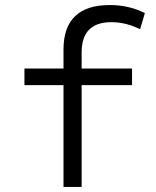

<svg xmlns="http://www.w3.org/2000/svg" viewBox="-20 -742 620 762"><path d="M232 0V-404H77V-470H232V-545Q232 -722 416 -722Q492 -722 555 -690L536 -626Q480 -654 422 -654Q304 -654 304 -534V-470H504V-404H304V0Z"/></svg>

Font: Sometype Mono
Style: Regular
Weight: 400
Monospace: yes
Designer: Ryoichi Tsunekawa
Foundry: Dharma Type
Version: Version 1.000; ttfautohint (v1.8.3)